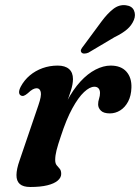

<svg xmlns="http://www.w3.org/2000/svg" viewBox="-20 -735 559 767"><path d="M63.5 -353.5Q56.5 -357 56.2 -366.5Q56 -376 63.5 -390Q77 -415 99.2 -433.8Q121.5 -452.5 150 -462.8Q178.5 -473 210.5 -473Q240 -473 255.8 -459.2Q271.5 -445.5 271.5 -419Q271.5 -399 263.2 -373Q255 -347 244 -319Q233 -291 224 -264.8Q215 -238.5 213.5 -218.5L204.5 -220Q222 -282.5 247 -330Q272 -377.5 301.2 -409.2Q330.5 -441 361.8 -457Q393 -473 422 -473Q463.5 -473 485 -448.8Q506.5 -424.5 505 -384.5Q504 -352.5 491.8 -329.2Q479.5 -306 460.2 -294Q441 -282 419 -282Q394 -282 383 -293Q372 -304 372 -318Q372 -330 375.8 -341Q379.5 -352 379.5 -363.5Q379.5 -375 373.8 -381.8Q368 -388.5 357 -388.5Q338.5 -388.5 315.8 -367.2Q293 -346 269 -302.2Q245 -258.5 223 -190.5Q211 -155.5 205.8 -134.5Q200.5 -113.5 200.5 -96Q200.5 -82 206.5 -74.8Q212.5 -67.5 218.5 -60.8Q224.5 -54 224.5 -40Q224.5 -25.5 210.5 -13.5Q196.5 -1.5 169.2 5.2Q142 12 101 12Q72.5 12 59 0Q45.5 -12 45.8 -35.8Q46 -59.5 58 -93.5L133.5 -315Q146.5 -352.5 142.8 -367.5Q139 -382.5 126.5 -382.5Q119.5 -382.5 111.2 -378.2Q103 -374 91 -362.5Q81.5 -354.5 75.2 -352.5Q69 -350.5 63.5 -353.5ZM385 -648.5Q409 -681 432.5 -699.2Q456 -717.5 483 -714Q507.5 -711 515.2 -693.2Q523 -675.5 515 -655.5Q506 -633.5 487.2 -617.5Q468.5 -601.5 437.5 -586.5L333 -524.5Q324.5 -521 316.8 -521Q309 -521 305.5 -525.5Q301 -531 304.2 -537.8Q307.5 -544.5 313 -551Z"/></svg>

Font: Fraunces SemiBold
Style: Italic
Weight: 600
Italic angle: -16°
Version: Version 1.000;[b76b70a41]